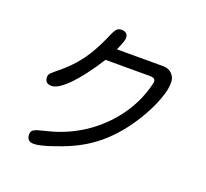

<svg xmlns="http://www.w3.org/2000/svg" viewBox="-142 -985 1284 1199"><g transform="rotate(20 500.0 -385.5)"><path d="M195.3 43Q149.4 43 149.4 -3.9Q149.4 -26.4 167 -35.6Q184.6 -44.9 203.1 -48.8Q242.2 -58.6 279.8 -68.8Q317.4 -79.1 354.5 -94.7Q455.1 -135.7 538.6 -204.1Q622.1 -272.5 681.2 -362.3Q740.2 -452.1 766.6 -557.6Q767.6 -559.6 769 -567.9Q770.5 -576.2 770.5 -577.1Q770.5 -593.8 759.8 -598.6Q749 -603.5 735.4 -603.5H438.5Q425.8 -583 403.3 -549.8Q380.9 -516.6 352.5 -479.5Q324.2 -442.4 293 -409.7Q261.7 -377 231.4 -356Q201.2 -335 175.8 -335Q131.8 -335 131.8 -378.9Q131.8 -394.5 144 -406.2Q156.2 -418 166 -425.8Q230.5 -476.6 273.9 -525.9Q317.4 -575.2 350.6 -632.3Q383.8 -689.5 415 -763.7Q422.9 -782.2 434.6 -798.3Q446.3 -814.5 469.7 -814.5Q489.3 -814.5 501 -804.7Q512.7 -794.9 512.7 -774.4Q512.7 -764.6 506.8 -748Q501 -731.4 494.1 -714.8Q487.3 -698.2 483.4 -689.5H793Q826.2 -689.5 849.1 -667Q872.1 -644.5 872.1 -611.3Q872.1 -573.2 859.9 -532.2Q847.7 -491.2 830.1 -452.1Q812.5 -413.1 793.9 -379.9Q720.7 -248 620.1 -154.3Q519.5 -60.5 377 -6.8Q355.5 1 321.3 13.2Q287.1 25.4 252.9 34.2Q218.8 43 195.3 43Z"/></g></svg>

Font: Kosugi Maru
Style: Regular
Weight: 400
Designer: MOTOYA
Version: Version 4.002